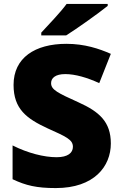

<svg xmlns="http://www.w3.org/2000/svg" viewBox="-20 -947 617 977"><path d="M528 -917V-927H319C286 -882 224 -818 190 -781V-767H317C371 -801 481 -879 528 -917ZM544 -217C544 -328 484 -379 380 -426C274 -474 240 -490 240 -524C240 -550 262 -570 312 -570C363 -570 424 -552 485 -524L544 -673C485 -699 411 -724 318 -724C158 -724 49 -653 49 -515C49 -392 116 -343 222 -294C315 -252 351 -237 351 -200C351 -169 325 -147 268 -147C204 -147 121 -168 44 -207V-35C112 -3 166 10 264 10C459 10 544 -100 544 -217Z"/></svg>

Font: Noto Sans Myanmar UI Black
Style: Regular
Weight: 900
Designer: Monotype Design Team
Foundry: Monotype Imaging Inc.
Version: Version 2.103